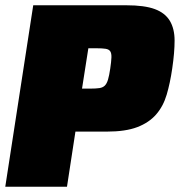

<svg xmlns="http://www.w3.org/2000/svg" viewBox="-22 -708 682 728"><path d="M-2 0 104 -688H457Q526 -688 565 -673.5Q604 -659 622 -629Q640 -599 640 -554Q640 -509 631 -448Q623 -393 610 -349Q597 -305 570 -274Q543 -243 498.5 -226Q454 -209 383 -209H264L232 0ZM289 -372H320Q342 -372 355 -374Q368 -376 375.5 -383.5Q383 -391 387.5 -406Q392 -421 396 -448Q400 -475 400.5 -490.5Q401 -506 396 -513.5Q391 -521 378.5 -523Q366 -525 344 -525H313Z"/></svg>

Font: Azeri Sans Black
Style: Italic
Weight: 900
Designer: Hector Gatti & Omnibus-Type (original fonts) / Cristiano Sobral (main changes and remastering)
Foundry: Omnibus-Type
Version: Version 0.07;August 21, 2020;FontCreator 13.0.0.2681 64-bit;